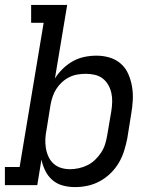

<svg xmlns="http://www.w3.org/2000/svg" viewBox="-30 -755 650 783"><path d="M276 8Q250 8 226 1.5Q202 -5 184 -20.5Q166 -36 155 -58Q144 -80 139 -104L122 0H-10V-74H50L148 -662H97V-735H244L194 -435Q207 -456 226 -474.5Q245 -493 267.5 -505.5Q290 -518 314.5 -523Q339 -528 364 -528Q364 -528 364 -528Q364 -528 364 -528Q392 -528 418 -520Q444 -512 463.5 -494.5Q483 -477 493.5 -452.5Q504 -428 508.5 -401.5Q513 -375 511.5 -346.5Q510 -318 505 -290L489 -190Q484 -165 476 -139.5Q468 -114 454.5 -91Q441 -68 421 -48.5Q401 -29 377 -16Q353 -3 327.5 2.5Q302 8 276 8ZM256 -65Q273 -65 291.5 -69Q310 -73 327 -81.5Q344 -90 358 -103.5Q372 -117 382.5 -133Q393 -149 398.5 -166.5Q404 -184 407 -202L424 -302Q427 -321 427.5 -340Q428 -359 424 -376.5Q420 -394 411 -409.5Q402 -425 388 -435.5Q374 -446 356 -450Q338 -454 320 -454Q302 -454 285 -451Q268 -448 252 -440Q236 -432 222.5 -419.5Q209 -407 199.5 -392Q190 -377 184.5 -360.5Q179 -344 176 -327L160 -227Q156 -208 155 -189Q154 -170 157 -151.5Q160 -133 167.5 -116.5Q175 -100 188 -88Q201 -76 218.5 -70.5Q236 -65 256 -65Z"/></svg>

Font: Iosevka Etoile Oblique
Style: Regular
Weight: 400
Italic angle: -9°
Designer: Belleve Invis
Foundry: Belleve Invis
Version: Version 15.5.2; ttfautohint (v1.8.4)